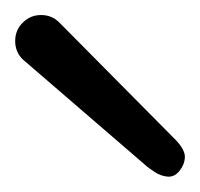

<svg xmlns="http://www.w3.org/2000/svg" viewBox="-20 -720 264 253"><path d="M0 -666Q0 -680.2 10 -690.2Q20 -700.2 34.2 -700.2Q48.3 -700.2 58.1 -690.4L212.4 -534.7Q224.1 -522 223.6 -512.5Q223.1 -502.9 216.3 -494.6Q209.5 -486.3 200.4 -487.3Q191.4 -488.3 184.1 -493.2Q176.8 -498 173.8 -500.5L10.7 -641.1Q0 -650.9 0 -666Z"/></svg>

Font: Manjari
Style: Regular
Weight: 400
Designer: Santhosh Thottingal <santhosh.thottingal@gmail.com>
Foundry: SMC
Version: Version 2.000